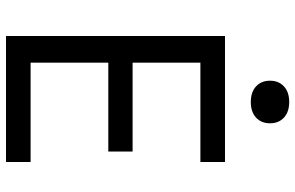

<svg xmlns="http://www.w3.org/2000/svg" viewBox="-192 -792 984 640"><g transform="rotate(90 300.0 -472.0)"><path d="M100 0V-730H520V-648H189V-422H485V-341H189V-82H520V0ZM320 -816Q287 -816 268 -833.5Q249 -851 249 -880Q249 -909 268 -926.5Q287 -944 320 -944Q353 -944 372 -926.5Q391 -909 391 -880Q391 -851 372 -833.5Q353 -816 320 -816Z"/></g></svg>

Font: Liga JetBrainsMono Nerd Font
Style: Regular
Weight: 400
Designer: Philipp Nurullin, Konstantin Bulenkov
Foundry: JetBrains
Version: Version 2.225; ttfautohint (v1.8.3)